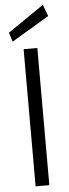

<svg xmlns="http://www.w3.org/2000/svg" viewBox="-61 -946 353 976"><g transform="rotate(-5 115.5 -458.0)"><path d="M80 0V-700H150V0ZM28 -743 13 -790 197 -916 219 -857Z"/></g></svg>

Font: DM Sans 12pt Light
Style: Regular
Weight: 300
Version: Version 4.004;gftools[0.9.30]